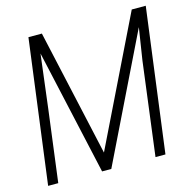

<svg xmlns="http://www.w3.org/2000/svg" viewBox="-112 -893 1013 1007"><g transform="rotate(-15 394.5 -390.0)"><path d="M664 0H610L675 -508L702 -681L370 0H320L168 -681Q140 -444 82 0H27L129 -780H202L355 -93L690 -780H766Z"/></g></svg>

Font: Tanohe Sans Light
Style: Italic
Weight: 300
Designer: Village Type and Design LLC & Cristiano Sobral
Foundry: Cooper Hewitt Smithsonian Design Museum
Version: Version 1.00;September 29, 2021;FontCreator 13.0.0.2655 64-b